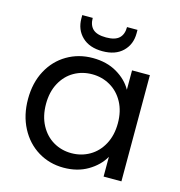

<svg xmlns="http://www.w3.org/2000/svg" viewBox="-111 -849 898 957"><g transform="rotate(15 338.0 -370.5)"><path d="M43 -276Q43 -360 77 -423.5Q111 -487 170.5 -522Q230 -557 303 -557Q375 -557 428 -526Q481 -495 507 -448V-548H599V0H507V-102Q480 -54 426.5 -22.5Q373 9 302 9Q229 9 170 -27Q111 -63 77 -128Q43 -193 43 -276ZM507 -275Q507 -337 482 -383Q457 -429 414.5 -453.5Q372 -478 321 -478Q270 -478 228 -454Q186 -430 161 -384Q136 -338 136 -276Q136 -213 161 -166.5Q186 -120 228 -95.5Q270 -71 321 -71Q372 -71 414.5 -95.5Q457 -120 482 -166.5Q507 -213 507 -275ZM481 -732Q481 -675 443.5 -638.5Q406 -602 339 -602Q272 -602 234 -638.5Q196 -675 196 -733V-750H250Q250 -712 271 -692.5Q292 -673 339 -673Q385 -673 406 -692.5Q427 -712 427 -750H481Z"/></g></svg>

Font: MSTAGE
Style: Regular
Weight: 400
Designer: Ninad Kale (Devanagari), Jonny Pinhorn (Latin)
Foundry: Indian Type Foundry
Version: 4.004